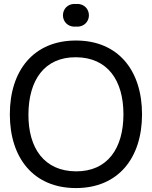

<svg xmlns="http://www.w3.org/2000/svg" viewBox="-20 -941 772 976"><path d="M358 -805.5C360.5 -805.5 363.5 -805.5 366 -806C368.5 -805.5 371 -805.5 373.5 -805.5C407 -805.5 432 -831 432 -863C432 -896 407 -921 373.5 -921C371 -921 368.5 -921 366 -920.5C363.5 -921 360.5 -921 358 -921C325 -921 300 -896 300 -863C300 -831 325 -805.5 358 -805.5ZM366 -735C150.5 -735 30 -582 30 -360C30 -138 150.5 15 366 15C581.5 15 702 -138 702 -360C702 -582 581.5 -735 366 -735ZM366 -70C205 -71 123.5 -187.5 124.5 -360C125.5 -532.5 205 -651 366 -650C527 -649 607.5 -532.5 607.5 -360C607.5 -187.5 527 -69 366 -70Z"/></svg>

Font: Hauora Medium
Style: Regular
Weight: 500
Designer: Wayne Shih
Foundry: WCYS
Version: Version 1.001;hotconv 1.0.109;makeotfexe 2.5.65596